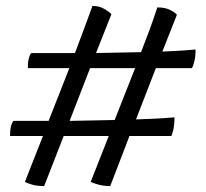

<svg xmlns="http://www.w3.org/2000/svg" viewBox="-20 -614 694 648"><path d="M129 14Q105 14 88 9Q71 4 64 0L125 -155H14Q14 -178 18 -191Q22 -204 26 -206H144L214 -384H74Q74 -407 78 -420Q82 -433 86 -435H233Q250 -479 266 -523Q282 -567 292 -594Q314 -594 331 -584.5Q348 -575 356 -566L304 -435L456 -438Q467 -466 482 -506Q497 -546 511 -589Q537 -589 554 -580.5Q571 -572 577 -564L528 -440Q577 -442 604 -444Q631 -446 640 -447Q640 -423 636 -407Q632 -391 628 -384H506L439 -211Q498 -213 529.5 -215Q561 -217 569 -218Q569 -196 565.5 -179Q562 -162 558 -155H417L352 14Q330 14 312 9Q294 4 286 0L347 -155H195ZM215 -206 367 -209 436 -384H284Z"/></svg>

Font: Texturina 12pt Medium
Style: Regular
Weight: 500
Designer: Guillermo Torres Carreño
Foundry: Omnibus-Type
Version: Version 1.002